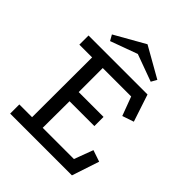

<svg xmlns="http://www.w3.org/2000/svg" viewBox="-217 -900 1022 1022"><g transform="rotate(45 293.5 -389.0)"><path d="M38 -589H482L533 -435L468 -413L428 -520H214V-339H401V-270H214L213 -69H448L488 -176L553 -154L502 0H37V-69H133L134 -520H38ZM293 -778 464 -681 446 -649 293 -705 140 -649 122 -681Z"/></g></svg>

Font: Podkova VF Beta
Style: Regular
Weight: 400
Designer: Ilya Yudin
Foundry: Cyreal (www.cyreal.org)
Version: Version 2.100